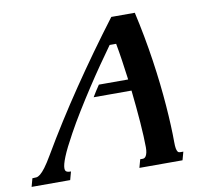

<svg xmlns="http://www.w3.org/2000/svg" viewBox="-177 -805 983 895"><g transform="rotate(-10 314.5 -358.0)"><path d="M516.6 -715.8Q529.8 -657.7 540.8 -598.6Q551.8 -539.6 560.3 -481.9Q568.8 -424.3 575 -369.4Q581.1 -314.5 585 -264.2Q588.9 -213.9 590.8 -169.9Q592.8 -126 592.8 -90.8Q592.8 -71.3 594.7 -60.8Q596.7 -50.3 599.9 -45.4Q603 -40.5 606.9 -39.8Q610.8 -39.1 615.2 -39.1H627L616.2 0H412.1L422.9 -39.1H435.5Q439 -39.1 443.1 -41.3Q447.3 -43.5 450.7 -49.3Q454.1 -55.2 456.3 -64.9Q458.5 -74.7 458.5 -89.4Q458.5 -111.8 457 -142.3Q455.6 -172.9 452.9 -208.3Q450.2 -243.7 446.5 -282.7Q442.9 -321.8 438.5 -361.3H259.3Q266.6 -374 275.9 -388.4Q285.2 -402.8 293.5 -415H432.1Q425.8 -463.4 419.2 -507.6Q412.6 -551.8 405.8 -588.4H375Q348.1 -551.3 316.2 -505.1Q284.2 -459 251.7 -409.2Q219.2 -359.4 188.2 -309.1Q157.2 -258.8 132.3 -213.4Q114.3 -180.7 101.8 -155.8Q89.4 -130.9 81.8 -112.1Q74.2 -93.3 70.8 -80.3Q67.4 -67.4 67.4 -59.1Q67.4 -47.4 73.5 -43.2Q79.6 -39.1 89.4 -39.1H95.2L84.5 0H-98.1L-87.4 -39.1H-85Q-76.2 -39.1 -68.1 -40Q-60.1 -41 -49.6 -49.3Q-39.1 -57.6 -24.9 -76.4Q-10.7 -95.2 10.3 -130.9Q93.8 -273.4 194.1 -421.4Q294.4 -569.3 405.3 -715.8Z"/></g></svg>

Font: Arian AMU Serif
Style: Bold Italic
Weight: 700
Italic angle: -15°
Designer: Ruben Hakobyan (Tarumian)
Foundry: Ruben Hakobyan (Tarumian)
Version: Version 1.002